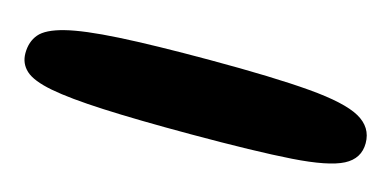

<svg xmlns="http://www.w3.org/2000/svg" viewBox="-32 -86 772 378"><g transform="rotate(15 354.0 103.5)"><path d="M362.5 178.5Q254 178.5 184.5 175.2Q115 172 76.2 164.5Q37.5 157 22.5 143.2Q7.5 129.5 7.5 108.5Q7.5 85 20.5 69.5Q33.5 54 70.2 44.8Q107 35.5 177.2 31.5Q247.5 27.5 362 27.5Q492 27.5 565.8 33.8Q639.5 40 670 57Q700.5 74 700.5 106.5Q700.5 138 671 153.2Q641.5 168.5 568 173.5Q494.5 178.5 362.5 178.5Z"/></g></svg>

Font: Gluten Black
Style: Regular
Weight: 900
Designer: Tyler Finck
Foundry: Etcetera Type Company
Version: Version 1.300